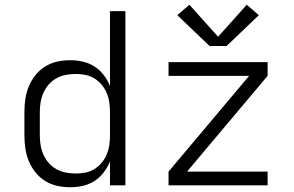

<svg xmlns="http://www.w3.org/2000/svg" viewBox="-20 -782 1240 810"><path d="M276 8Q248 8 221 2Q194 -4 170.5 -18.5Q147 -33 129.5 -55Q112 -77 101.5 -102.5Q91 -128 87 -155Q83 -182 83 -210V-310Q83 -338 87 -365Q91 -392 101.5 -417.5Q112 -443 129.5 -465Q147 -487 170.5 -501.5Q194 -516 221 -522Q248 -528 276 -528Q303 -528 329.5 -522Q356 -516 378.5 -501.5Q401 -487 417.5 -465.5Q434 -444 444 -419V-735H509V0H444V-101Q434 -76 417.5 -54.5Q401 -33 378.5 -18.5Q356 -4 329.5 2Q303 8 276 8ZM299 -50Q299 -50 299.5 -50Q300 -50 300 -50Q320 -50 340.5 -54Q361 -58 378.5 -69Q396 -80 409 -95.5Q422 -111 430 -130Q438 -149 441 -169.5Q444 -190 444 -210V-310Q444 -330 441 -350.5Q438 -371 430 -390Q422 -409 408.5 -425Q395 -441 377.5 -451.5Q360 -462 340 -466Q320 -470 299 -470Q278 -470 257.5 -466Q237 -462 218.5 -452Q200 -442 186 -426Q172 -410 163.5 -391Q155 -372 151.5 -351.5Q148 -331 148 -310V-210Q148 -189 151.5 -168.5Q155 -148 163.5 -129Q172 -110 186 -94Q200 -78 218.5 -68Q237 -58 257.5 -54Q278 -50 299 -50ZM691 0V-58L1031 -462H691V-520H1109V-462L769 -58H1109V0ZM936 -588H864L728 -718L779 -762L900 -627L1021 -762L1072 -718Z"/></svg>

Font: Iosevka Aile Custom Light
Style: Regular
Weight: 300
Designer: Belleve Invis
Foundry: Belleve Invis
Version: Version 17.0.2; ttfautohint (v1.8.3)